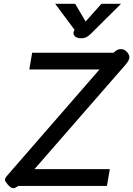

<svg xmlns="http://www.w3.org/2000/svg" viewBox="-20 -977 700 1009"><path d="M51 12Q33 12 11 -20Q6 -27 6 -32Q6 -39 11 -46Q16 -53 27 -65L503 -612H134L149 -700H577L586 -708Q599 -719 615 -719Q632 -719 644 -707Q660 -691 660 -676Q660 -660 638 -635L161 -88H557L542 0H77L65 7Q58 12 51 12ZM366 -803Q366 -809 369 -815L372 -820L270 -957H375L430 -864L513 -957H616L460 -802Q446 -788 434.5 -782Q423 -776 407 -776Q387 -776 376.5 -784Q366 -792 366 -803Z"/></svg>

Font: Niramit Medium
Style: Italic
Weight: 500
Italic angle: -10°
Designer: Katatrad Aksorn Co.,Ltd.
Foundry: Cadson Demak Co.,Ltd.
Version: Version 1.000; ttfautohint (v1.6)